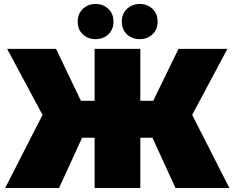

<svg xmlns="http://www.w3.org/2000/svg" viewBox="-20 -946 1180 966"><path d="M863 0 747 -253H686V0H456V-253H393L277 0H6L194 -368L16 -700H262L387 -439H456V-700H686V-439H751L878 -700H1124L947 -368L1134 0ZM461 -749Q423 -749 397 -773Q371 -797 371 -837Q371 -877 397 -901.5Q423 -926 461 -926Q499 -926 525 -901.5Q551 -877 551 -837Q551 -797 525 -773Q499 -749 461 -749ZM683 -749Q645 -749 619 -773Q593 -797 593 -837Q593 -877 619 -901.5Q645 -926 683 -926Q721 -926 747 -901.5Q773 -877 773 -837Q773 -797 747 -773Q721 -749 683 -749Z"/></svg>

Font: Montserrat Black
Style: Regular
Weight: 900
Designer: Julieta Ulanovsky
Foundry: Julieta Ulanovsky
Version: Version 9.000; ttfautohint (v1.8.4.7-5d5b)